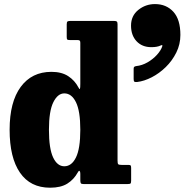

<svg xmlns="http://www.w3.org/2000/svg" viewBox="-20 -880 882 918"><path d="M26 -259.5Q26 -392.5 79 -464.5Q132 -536.5 226 -536.5Q274.5 -536.5 306 -516Q337.5 -495.5 355 -462Q360.5 -451 362.2 -455.2Q364 -459.5 364 -480V-675.5Q364 -683.5 361 -686Q358 -688.5 350 -688.5H314.5Q304.5 -688.5 301.8 -690.8Q299 -693 299 -703.5V-763.5Q299 -775 303 -777.5Q307 -780 318.5 -780H524Q533.5 -780 537.8 -777.5Q542 -775 542 -764.5V-112.5Q542 -98.5 545.2 -95Q548.5 -91.5 562 -91.5H594.5Q603 -91.5 605 -88.2Q607 -85 607 -76.5V-16.5Q607 -5.5 604 -2.8Q601 0 589.5 0H380Q369.5 0 366.8 -3.5Q364 -7 364 -18V-49Q364 -59 360.8 -62.5Q357.5 -66 351.5 -55Q333 -21.5 301.8 -2Q270.5 17.5 219.5 17.5Q125 17.5 75.5 -54.5Q26 -126.5 26 -259.5ZM214 -259.5Q214 -169.5 234 -127.2Q254 -85 287.5 -85Q322.5 -85 343.2 -127.2Q364 -169.5 364 -259.5Q364 -349 343.2 -391.2Q322.5 -433.5 287.5 -433.5Q256 -433.5 235 -391.2Q214 -349 214 -259.5ZM606.5 -757.5Q606.5 -804.5 641.2 -832.5Q676 -860.5 721 -860.5Q775 -860.5 808.8 -823.8Q842.5 -787 842.5 -713Q842.5 -668 823 -628.8Q803.5 -589.5 772.5 -559.2Q741.5 -529 705.5 -510.5Q669.5 -492 636 -488Q626.5 -487 622.8 -489.2Q619 -491.5 619 -502V-551.5Q619 -558.5 622.2 -560.8Q625.5 -563 631.5 -564Q659.5 -567 685.5 -582Q711.5 -597 730.5 -618Q749.5 -639 756 -659Q758.5 -667.5 748 -662.5Q732 -654.5 703.5 -654.5Q659.5 -654.5 633 -682.8Q606.5 -711 606.5 -757.5Z"/></svg>

Font: Besley* Narrow Heavy
Style: Regular
Weight: 800
Width: 4
Designer: Owen Earl
Foundry: indestructible type*
Version: Version 3.000; ttfautohint (v1.8.3)